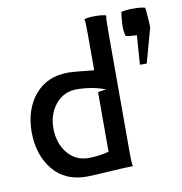

<svg xmlns="http://www.w3.org/2000/svg" viewBox="-72 -672 704 744"><g transform="rotate(-10 280.0 -300.0)"><path d="M496.6 -501Q465.3 -502 453.1 -505.9Q448.2 -520.5 448.2 -546.9Q448.2 -560.1 450.2 -578.6Q452.1 -597.2 453.1 -600.1Q467.8 -605 500 -605Q532.2 -605 546.9 -600.1Q547.9 -597.7 550.3 -566.7Q552.7 -535.6 552.7 -522L515.1 -386.2H488.3ZM29.8 -200.2Q29.8 -290 77.6 -347.4Q125.5 -404.8 210 -404.8Q226.6 -404.8 310.1 -396V-542Q310.1 -588.4 307.1 -597.2Q321.8 -602.1 350.1 -602.1Q378.4 -602.1 393.1 -597.2Q390.1 -588.4 390.1 -542V-58.1Q390.1 -18.6 393.1 -3.9H387.2Q356.4 -3.4 294.7 0.7Q232.9 4.9 210 4.9Q126 4.9 78.4 -52.7Q30.8 -110.4 29.8 -200.2ZM115.2 -200.2Q116.2 -141.6 147.9 -103.3Q179.7 -64.9 230 -64.9Q270 -64.9 310.1 -75.2V-310.1L342.8 -314.9Q290.5 -335 230 -335Q179.7 -335 147.5 -296.6Q115.2 -258.3 115.2 -200.2Z"/></g></svg>

Font: Nikodecs
Style: Medium
Weight: 500
Version: Version 0.29